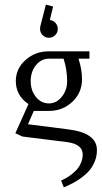

<svg xmlns="http://www.w3.org/2000/svg" viewBox="-20 -604 436 824"><path d="M45.9 -32.2 102.1 -157.2Q47.9 -194.3 47.9 -255.9Q47.9 -309.1 89.4 -346.4Q130.9 -383.8 189.9 -383.8H363.8V-352.1H316.9Q332 -305.7 332 -264.2Q332 -206.1 290.5 -167Q249 -127.9 189.9 -127.9H125L100.1 -70.8L272.9 -48.8Q396 -33.7 396 40Q396 65.4 387 87.9Q377.9 110.4 364.5 126.5Q351.1 142.6 331.1 157.5Q311 172.4 293.2 181.6Q275.4 190.9 253.9 200.2L242.2 170.9Q259.3 163.6 274.4 153.6Q289.6 143.6 303.7 129.9Q317.9 116.2 326.4 97.4Q335 78.6 335 58.1Q335 37.6 318.4 23.9Q301.8 10.3 268.1 5.9L76.2 -18.1ZM189.9 -160.2Q222.2 -160.2 245.1 -188.5Q268.1 -216.8 268.1 -255.9Q268.1 -304.2 252.9 -352.1H189.9Q156.7 -352.1 134.3 -324.2Q111.8 -296.4 111.8 -255.9Q111.8 -215.3 134.3 -187.7Q156.7 -160.2 189.9 -160.2ZM151.9 -480Q151.9 -486.3 153.8 -494.1L176.8 -584L208 -576.2L193.8 -518.1Q208.5 -516.6 218.3 -505.6Q228 -494.6 228 -480Q228 -464.4 216.8 -453.1Q205.6 -441.9 189.9 -441.9Q174.3 -441.9 163.1 -453.1Q151.9 -464.4 151.9 -480Z"/></svg>

Font: Gawaa
Style: Regular
Weight: 400
Designer: T. Christopher White
Version: Version 1.0